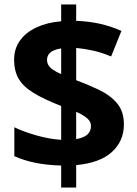

<svg xmlns="http://www.w3.org/2000/svg" viewBox="-20 -779 612 857"><path d="M253 -40Q188 -42 137 -52.5Q86 -63 44 -82V-211Q85 -191 143 -174.5Q201 -158 253 -155V-306Q176 -336 129.5 -364.5Q83 -393 63 -428Q43 -463 43 -512Q43 -562 69.5 -598.5Q96 -635 143.5 -657Q191 -679 253 -684V-759H320V-686Q376 -684 425.5 -673Q475 -662 522 -641L476 -527Q436 -544 395.5 -553Q355 -562 320 -565V-421Q374 -401 423 -377.5Q472 -354 502.5 -318Q533 -282 533 -223Q533 -150 480 -101Q427 -52 320 -42V58H253ZM320 -158Q354 -164 370 -178.5Q386 -193 386 -216Q386 -230 378.5 -240.5Q371 -251 356.5 -260.5Q342 -270 320 -280ZM253 -563Q233 -560 219 -553.5Q205 -547 197.5 -536.5Q190 -526 190 -512Q190 -498 196.5 -487.5Q203 -477 217 -467.5Q231 -458 253 -448Z"/></svg>

Font: Noto Sans Thaana
Style: Regular
Weight: 400
Designer: Monotype Design Team
Foundry: Monotype Imaging Inc.
Version: Version 2.001